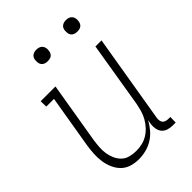

<svg xmlns="http://www.w3.org/2000/svg" viewBox="-209 -809 917 917"><g transform="rotate(-45 250.0 -350.5)"><path d="M181 8Q155 8 131 0.5Q107 -7 90 -24Q73 -41 63 -64Q53 -87 49.5 -112Q46 -137 47.5 -163Q49 -189 53 -215L98 -483H46L45 -520H145L93 -209Q90 -188 88.5 -166.5Q87 -145 90 -125Q93 -105 101.5 -86Q110 -67 124 -53.5Q138 -40 158.5 -34.5Q179 -29 201 -29Q220 -29 240 -33.5Q260 -38 278 -49Q296 -60 310.5 -76Q325 -92 335 -110Q345 -128 350.5 -147.5Q356 -167 360 -187L415 -520H456L381 -71Q380 -63 381 -54.5Q382 -46 387 -40Q392 -34 400.5 -31.5Q409 -29 417 -29H430L429 8H410Q394 8 379 3.5Q364 -1 354 -12Q344 -23 341 -39Q338 -55 340 -71L344 -93Q332 -71 315 -51Q298 -31 276 -17.5Q254 -4 229.5 2Q205 8 181 8ZM405 -631Q395 -631 386.5 -634Q378 -637 372.5 -644Q367 -651 366 -660.5Q365 -670 366 -680Q367 -686 370 -692Q373 -698 379 -702Q385 -706 391.5 -707.5Q398 -709 404 -709Q414 -709 422.5 -706Q431 -703 436.5 -696Q442 -689 443.5 -679.5Q445 -670 443 -660Q442 -654 439 -648Q436 -642 430.5 -638Q425 -634 418 -632.5Q411 -631 405 -631ZM205 -631Q195 -631 186.5 -634Q178 -637 172.5 -644Q167 -651 166 -660.5Q165 -670 166 -680Q167 -686 170 -692Q173 -698 179 -702Q185 -706 191.5 -707.5Q198 -709 204 -709Q214 -709 222.5 -706Q231 -703 236.5 -696Q242 -689 243.5 -679.5Q245 -670 243 -660Q242 -654 239 -648Q236 -642 230.5 -638Q225 -634 218 -632.5Q211 -631 205 -631Z"/></g></svg>

Font: Iosevka Curly Slab Extralight
Style: Italic
Weight: 200
Italic angle: -9°
Monospace: yes
Designer: Belleve Invis
Foundry: Belleve Invis
Version: Version 22.1.2; ttfautohint (v1.8.4)